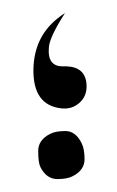

<svg xmlns="http://www.w3.org/2000/svg" viewBox="-20 -171 181 297"><path d="M39.1 62.5Q39.1 45.4 57.6 36.1Q65.9 31.7 81.1 31.7Q97.2 31.7 106.4 50.8Q110.8 59.6 110.8 75.2Q110.8 92.3 92.3 101.6Q84 106 68.8 106Q51.8 106 42.5 87.4Q39.1 80.6 39.1 62.5ZM31.7 -64Q32.7 -112.8 67.9 -141.6Q73.7 -146.5 80.6 -150.9Q57.1 -114.3 55.7 -98.6Q52.7 -68.4 76.7 -68.4Q80.1 -68.4 82.5 -68.4Q111.8 -67.4 113.8 -41Q115.2 -23.4 103.5 -12.5Q91.8 -1.5 74.7 -3.4Q30.8 -8.3 31.7 -64Z"/></svg>

Font: AMoshref-Thulth
Style: Regular
Weight: 400
Designer: Ali Moshref
Foundry: Ali Moshref
Version: Version 0.1